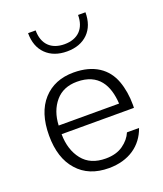

<svg xmlns="http://www.w3.org/2000/svg" viewBox="-141 -856 811 955"><g transform="rotate(-20 264.5 -378.5)"><path d="M489.3 -233.9C489.7 -239.3 489.7 -244.1 489.7 -249.5C489.7 -295.9 482.9 -338.4 468.8 -377C440.9 -453.1 374.5 -502 266.6 -502C199.2 -502 145.5 -480 105.5 -436C65.4 -391.6 45.4 -329.1 45.4 -248.5C45.4 -168.9 65.4 -106.4 105.5 -62C145 -17.1 200.2 5.4 271 5.4C376.5 5.4 449.7 -46.9 479 -131.3H415C405.3 -107.9 388.7 -87.9 364.7 -70.8C340.8 -53.7 310.1 -44.9 272.5 -44.9C218.3 -44.9 177.2 -62.5 149.4 -97.7C121.6 -132.8 106.9 -178.2 106.4 -233.9ZM107.4 -279.3C109.9 -330.6 125 -372.1 152.8 -404.8C180.2 -437 218.3 -453.1 267.1 -453.1C381.3 -453.1 421.4 -376.5 427.2 -279.3ZM386.2 -763.2C386.2 -690.9 344.7 -649.4 273.9 -649.4C203.1 -649.4 161.6 -690.9 161.6 -763.2H121.6C121.6 -715.8 135.3 -678.7 162.6 -651.9C189.9 -625 227.1 -611.3 273.9 -611.3C320.3 -611.3 357.4 -625 384.8 -651.9C411.6 -678.7 425.3 -715.8 425.3 -763.2Z"/></g></svg>

Font: Estedad Light
Style: Regular
Weight: 300
Designer: Amin Abedi
Version: Version 7.3